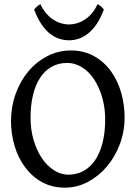

<svg xmlns="http://www.w3.org/2000/svg" viewBox="-20 -867 647 902"><path d="M474.1 -307.1Q474.1 -340.8 468.3 -373.5Q462.4 -406.2 451.4 -435.5Q440.4 -464.8 424.8 -489.7Q409.2 -514.6 389.2 -532.7Q369.1 -550.8 345.5 -561Q321.8 -571.3 294.9 -571.3Q254.4 -571.3 222.4 -553.2Q190.4 -535.2 168.5 -501.7Q146.5 -468.3 135 -420.4Q123.5 -372.6 123.5 -313Q123.5 -258.3 137.7 -209.7Q151.9 -161.1 176 -125Q200.2 -88.9 232.7 -67.6Q265.1 -46.4 301.3 -46.4Q338.9 -46.4 370.6 -63Q402.3 -79.6 425.3 -112.3Q448.2 -145 461.2 -193.8Q474.1 -242.7 474.1 -307.1ZM565.4 -315.9Q565.4 -249.5 543 -189.7Q520.5 -129.9 481.9 -84.5Q443.4 -39.1 392.6 -12.2Q341.8 14.6 284.7 14.6Q224.6 14.6 177.7 -11.2Q130.9 -37.1 98.4 -80.6Q65.9 -124 48.8 -180.7Q31.7 -237.3 31.7 -298.8Q31.7 -365.2 53.2 -425.3Q74.7 -485.4 112.5 -530.8Q150.4 -576.2 201.7 -603Q252.9 -629.9 313 -629.9Q374.5 -629.9 421.9 -603.3Q469.2 -576.7 501 -532.7Q532.7 -488.8 549.1 -432.1Q565.4 -375.5 565.4 -315.9ZM467.8 -821.8Q453.1 -782.2 434.6 -754.9Q416 -727.5 394.8 -710.4Q373.5 -693.4 350.8 -685.5Q328.1 -677.7 305.2 -677.7Q280.3 -677.7 256.8 -685.5Q233.4 -693.4 212.6 -710.4Q191.9 -727.5 173.6 -754.9Q155.3 -782.2 140.6 -821.8Q146.5 -830.6 154.1 -836.9Q161.6 -843.3 169.9 -847.2Q182.1 -821.3 198.2 -803Q214.4 -784.7 232.4 -773.4Q250.5 -762.2 268.8 -757.1Q287.1 -752 303.2 -752Q320.3 -752 339.1 -757.1Q357.9 -762.2 376 -773.4Q394 -784.7 410.2 -803Q426.3 -821.3 438 -847.2Q456.1 -839.4 467.8 -821.8Z"/></svg>

Font: Gentium Book Basic
Style: Regular
Weight: 400
Designer: J. Victor Gaultney and Annie Olsen
Foundry: SIL International
Version: Version 1.102; 2013; Maintenance release